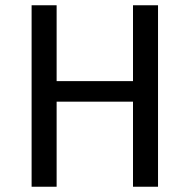

<svg xmlns="http://www.w3.org/2000/svg" viewBox="-20 -709 720 729"><path d="M485 -323H195V0H100V-689H195V-401H485V-689H580V0H485Z"/></svg>

Font: Fira GO
Style: Regular
Weight: 400
Designer: Carrois Corporate
Foundry: Carrois Corporate GbR
Version: Version 0.300